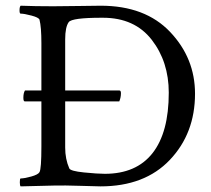

<svg xmlns="http://www.w3.org/2000/svg" viewBox="-20 -663 754 686"><path d="M69.3 -339.8Q69.3 -339.8 406.2 -339.8Q412.1 -339.8 412.1 -330.1Q412.1 -314.5 406.2 -300.8Q406.2 -300.8 68.4 -300.8Q63.5 -300.8 63.5 -313.5Q63.5 -331.1 69.3 -339.8ZM169.9 -640.6Q205.1 -640.6 263.2 -641.6Q321.3 -642.6 339.8 -642.6Q499 -642.6 587.9 -548.8Q676.8 -455.1 676.8 -328.1Q676.8 -186.5 586.9 -91.8Q497.1 2.9 338.9 2.9Q327.1 2.9 268.1 1Q209 -1 171.9 0L53.7 2.9Q50.8 0 50.8 -11.7Q50.8 -25.4 53.7 -25.4Q66.4 -25.4 91.3 -32.2Q116.2 -39.1 121.1 -47.9Q127.9 -59.6 127.9 -139.6V-508.8Q127.9 -566.4 121.1 -592.8Q118.2 -600.6 92.3 -607.4Q66.4 -614.3 53.7 -614.3Q49.8 -614.3 49.8 -626Q49.8 -638.7 53.7 -642.6Q104.5 -640.6 169.9 -640.6ZM212.9 -522.5V-135.7Q212.9 -94.7 227.5 -61.5Q231.4 -51.8 279.8 -46.9Q328.1 -42 354.5 -42Q466.8 -42 524.9 -115.7Q583 -189.5 583 -332Q583 -442.4 522 -521Q460.9 -599.6 347.7 -599.6H342.8Q237.3 -599.6 225.6 -584Q212.9 -566.4 212.9 -522.5Z"/></svg>

Font: Crimson Text
Style: Roman
Weight: 400
Version: Version 0.13